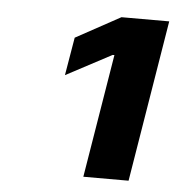

<svg xmlns="http://www.w3.org/2000/svg" viewBox="-39 -875 443 479"><g transform="rotate(5 183.0 -635.5)"><path d="M366.2 -838.4 299.8 -433.6H186.5L237.3 -742.7H232.9L118.7 -682.1L134.8 -777.3L246.6 -838.4Z"/></g></svg>

Font: Inter 16pt
Style: Bold Italic
Weight: 700
Italic angle: -9.3988°
Version: Version 4.001;git-66647c0bb